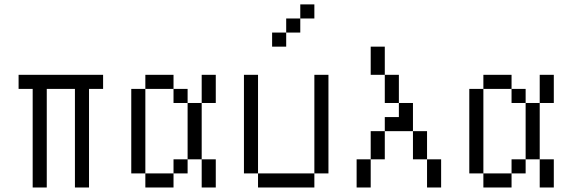

<svg xmlns="http://www.w3.org/2000/svg" viewBox="-20 -832 2540 852"><path d="M437.5 -437.5H375V0H312.5V-437.5H187.5V0H125V-437.5H62.5V-500H437.5Z M750 -437.5H625V-500H750ZM562.5 -437.5H625V-62.5H562.5ZM625 -62.5H750V0H625ZM750 -125H812.5V-62.5H750ZM750 -437.5H812.5V-375H750ZM812.5 -375H875V-125H812.5ZM875 -125H937.5V0H875ZM875 -500H937.5V-375H875Z M1375 -750H1312.5V-812.5H1375ZM1062.5 -500H1125V-62.5H1062.5ZM1125 -62.5H1375V0H1125ZM1187.5 -687.5H1250V-625H1187.5ZM1250 -750H1312.5V-687.5H1250ZM1375 -500H1437.5V-62.5H1375Z M1687.5 -500H1625V-625H1687.5ZM1562.5 -125H1625V0H1562.5ZM1625 -250H1687.5V-125H1625ZM1687.5 -312.5H1750V-375H1812.5V-250H1687.5ZM1687.5 -500H1750V-375H1687.5ZM1812.5 -250H1875V-125H1812.5ZM1875 -125H1937.5V0H1875Z M2250 -437.5H2125V-500H2250ZM2062.5 -437.5H2125V-62.5H2062.5ZM2125 -62.5H2250V0H2125ZM2250 -125H2312.5V-62.5H2250ZM2250 -437.5H2312.5V-375H2250ZM2312.5 -375H2375V-125H2312.5ZM2375 -125H2437.5V0H2375ZM2375 -500H2437.5V-375H2375Z"/></svg>

Font: 寒蝉点阵体 16px
Style: Regular
Weight: 400
Designer: Designed by Warren2060
Foundry: ChillType
Version: Version 1.000